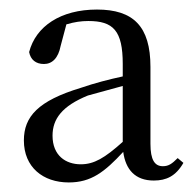

<svg xmlns="http://www.w3.org/2000/svg" viewBox="-20 -834 411 402"><path d="M124 -452C171 -452 199 -474 238 -516C243 -479 263 -456 302 -456C328 -456 348 -465 364 -493L352 -503C340 -491 333 -486 321 -486C304 -486 295 -499 295 -533V-694C295 -779 259 -814 183 -814C107 -814 55 -779 41 -725C44 -709 55 -700 72 -700C89 -700 102 -712 107 -738L119 -783C136 -788 150 -790 165 -790C217 -790 237 -770 237 -700V-674C209 -668 178 -660 149 -650C60 -623 30 -590 30 -540C30 -484 70 -452 124 -452ZM237 -537C199 -503 177 -490 149 -490C118 -490 90 -508 90 -550C90 -585 110 -612 164 -634L237 -654Z"/></svg>

Font: Source Han Serif KR
Style: Regular
Weight: 400
Designer: Ryoko NISHIZUKA 西塚涼子 (kana & ideographs); Frank Grießhammer (Latin, Greek & Cyrillic); Wenlong ZHANG 张文龙 (bopomofo); San
Foundry: Adobe
Version: Version 2.001;hotconv 1.1.0;makeotfexe 2.6.0